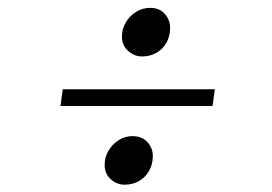

<svg xmlns="http://www.w3.org/2000/svg" viewBox="-20 -536 709 500"><path d="M143.5 -303.5H539.5L533.5 -260H137.5ZM252.5 -106.5Q252.5 -126.5 262.5 -143.5Q272.5 -160.5 289 -171Q305.5 -181.5 325 -181.5Q349.5 -181.5 363.8 -166Q378 -150.5 378 -129.5Q378 -108.5 368.5 -91.5Q359 -74.5 342.5 -64.8Q326 -55 304 -55Q284.5 -55 268.5 -69.2Q252.5 -83.5 252.5 -106.5ZM349.5 -389Q330 -389 313.8 -403.2Q297.5 -417.5 297.5 -440.5Q297.5 -460.5 307.5 -477.5Q317.5 -494.5 334.2 -505Q351 -515.5 371 -515.5Q395.5 -515.5 409.2 -499.8Q423 -484 423 -463.5Q423 -442.5 413.8 -425.5Q404.5 -408.5 388 -398.8Q371.5 -389 349.5 -389Z"/></svg>

Font: Merriweather 144pt Black
Style: Italic
Weight: 900
Italic angle: -7.8°
Version: Version 2.101